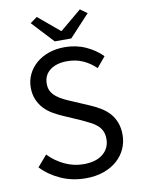

<svg xmlns="http://www.w3.org/2000/svg" viewBox="-94 -908 721 983"><g transform="rotate(-10 267.0 -416.5)"><path d="M272 12Q203 12 144 -14Q85 -40 42 -85L92 -143Q127 -106 174.5 -83.5Q222 -61 273 -61Q338 -61 374 -90.5Q410 -120 410 -168Q410 -193 401.5 -210.5Q393 -228 378.5 -240.5Q364 -253 344 -263Q324 -273 301 -284L207 -325Q184 -335 160 -349Q136 -363 117 -383Q98 -403 86 -430.5Q74 -458 74 -494Q74 -531 89.5 -563Q105 -595 132.5 -618.5Q160 -642 197.5 -655Q235 -668 280 -668Q339 -668 389 -645.5Q439 -623 474 -587L429 -533Q399 -562 362.5 -578.5Q326 -595 280 -595Q225 -595 191.5 -569.5Q158 -544 158 -499Q158 -475 167.5 -458.5Q177 -442 193 -429.5Q209 -417 228 -407.5Q247 -398 267 -390L360 -350Q388 -338 413 -322.5Q438 -307 456 -286.5Q474 -266 484.5 -238.5Q495 -211 495 -175Q495 -136 479.5 -102Q464 -68 435 -42.5Q406 -17 365 -2.5Q324 12 272 12ZM236 -706 131 -819 167 -845 277 -753H281L391 -845L427 -819L322 -706Z"/></g></svg>

Font: Pinyin1712
Style: Regular
Weight: 400
Version: Version 1